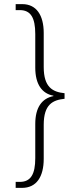

<svg xmlns="http://www.w3.org/2000/svg" viewBox="-20 -780 388 931"><path d="M56 131H87C157 131 192 77 192 -10V-175C192 -274 236 -295 293 -301V-328C236 -334 192 -356 192 -455V-620C192 -707 156 -760 88 -760H56V-731H76C129 -731 151 -694 151 -615V-452C151 -371 184 -326 239 -316V-314C184 -303 151 -260 151 -179V-13C151 65 129 102 76 102H56Z"/></svg>

Font: Noto Serif Hebrew Condensed ExtraLight
Style: Regular
Weight: 200
Width: 3
Designer: Monotype Design Team
Foundry: Monotype Imaging Inc.
Version: Version 2.004